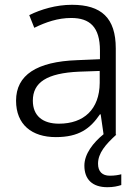

<svg xmlns="http://www.w3.org/2000/svg" viewBox="-20 -562 584 801"><path d="M389 121C389 77 420 41 465 0L463 -1V-360C463 -487 403 -542 280 -542C214 -542 151 -523 102 -499L123 -446C172 -470 222 -487 277 -487C354 -487 397 -450 397 -351V-315L302 -311C133 -305 47 -249 47 -142C47 -42 113 10 213 10C309 10 356 -25 397 -85H400L412 -2C369 33 332 80 332 129C332 187 366 219 428 219C453 219 470 215 486 210V165C475 168 459 171 438 171C407 171 389 154 389 121ZM310 -263 396 -266V-216C395 -106 330 -46 226 -46C159 -46 117 -78 117 -142C117 -218 175 -257 310 -263Z"/></svg>

Font: Noto Sans Syriac Light
Style: Regular
Weight: 300
Designer: Patrick Giasson and the Monotype Design Team
Foundry: Monotype Imaging Inc.
Version: Version 3.000